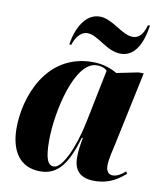

<svg xmlns="http://www.w3.org/2000/svg" viewBox="-86 -834 771 914"><g transform="rotate(10 299.5 -377.5)"><path d="M450 -608C522 -608 553 -683 565 -764H555C543 -722 525 -697 493 -697C440 -697 385 -765 323 -765C253 -765 214 -688 202 -609H212C219 -635 241 -677 279 -677C330 -677 381 -608 450 -608ZM170 10C254 10 300 -50 338 -182H343C337 -148 332 -122 332 -85C332 -20 368 10 431 10C508 10 548 -24 580 -50L574 -61C558 -46 535 -31 514 -31C494 -31 481 -45 481 -74C481 -103 495 -158 500 -181L575 -535H549L446 -514C419 -530 378 -546 328 -546C101 -546 24 -321 24 -174C24 -63 72 10 170 10ZM230 -24C201 -24 187 -55 187 -142C187 -282 243 -534 349 -534C367 -534 384 -531 399 -517L347 -261C321 -133 271 -24 230 -24Z"/></g></svg>

Font: Noto Serif Display Condensed Black
Style: Italic
Weight: 900
Width: 3
Italic angle: -12°
Designer: Monotype Design Team
Foundry: Monotype Imaging Inc.
Version: Version 2.009